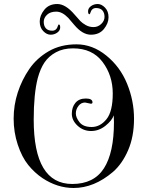

<svg xmlns="http://www.w3.org/2000/svg" viewBox="-20 -927 737 957"><path d="M543 -70Q449 10 347 10Q266 10 192 -39Q152 -66 120.5 -105Q89 -144 68.5 -206Q48 -268 48 -335.5Q48 -403 68.5 -466Q89 -529 126 -583Q163 -637 222.5 -671.5Q282 -706 361.5 -706Q441 -706 510 -650Q579 -594 613.5 -509.5Q648 -425 648 -335.5Q648 -246 618.5 -178Q589 -110 543 -70ZM433 -410 404 -416Q384 -416 371 -399Q358 -382 358 -361.5Q358 -341 376.5 -317.5Q395 -294 437 -294Q479 -294 510.5 -332.5Q542 -371 542 -461Q542 -551 491 -618.5Q440 -686 344 -686Q295 -686 259 -666.5Q223 -647 202 -616Q181 -585 168 -537Q148 -458 148 -331Q148 -10 340 -10Q448 -10 498 -88Q548 -166 548 -318Q548 -341 547 -352Q538 -326 505.5 -300Q473 -274 434 -274Q395 -274 366.5 -300.5Q338 -327 338 -360Q338 -393 356 -414.5Q374 -436 407.5 -436Q441 -436 441 -417Q441 -410 433 -410ZM352 -854Q371 -832 380.5 -822Q390 -812 407.5 -802Q425 -792 446.5 -792Q468 -792 484.5 -807.5Q501 -823 501 -843Q501 -863 490.5 -875Q480 -887 458.5 -887Q437 -887 430 -862Q428 -856 426 -856Q419 -856 419 -871Q419 -886 433.5 -896.5Q448 -907 467 -907Q486 -907 503.5 -889Q521 -871 521 -841Q521 -811 498 -782.5Q475 -754 433 -754Q391 -754 350 -803Q330 -827 320 -838Q290 -869 260.5 -869Q231 -869 214.5 -853.5Q198 -838 198 -818Q198 -798 208.5 -786Q219 -774 240.5 -774Q262 -774 269 -799Q271 -805 273 -805Q280 -805 280 -790Q280 -775 265.5 -764.5Q251 -754 232 -754Q213 -754 195.5 -772Q178 -790 178 -820Q178 -850 201 -878.5Q224 -907 265.5 -907Q307 -907 352 -854Z"/></svg>

Font: Spirax
Style: Regular
Weight: 400
Designer: Brenda Gallo (gbrenda1987@gmail.com)
Foundry: Brenda Gallo
Version: Version 1.002